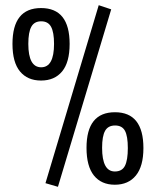

<svg xmlns="http://www.w3.org/2000/svg" viewBox="-20 -701 600 739"><path d="M155 4 360 -681 408 -665 203 18ZM248 -532Q248 -461 219 -426Q190 -391 138 -391Q86 -391 57 -426Q28 -461 28 -532Q28 -670 138 -670Q248 -670 248 -532ZM89 -532Q89 -442 138.5 -442Q188 -442 188 -532Q188 -577 176.5 -598Q165 -619 138.5 -619Q112 -619 100.5 -598Q89 -577 89 -532ZM313 -132Q313 -269 422.5 -269Q532 -269 532 -131Q532 -61 503 -25.5Q474 10 422 10Q370 10 341.5 -25.5Q313 -61 313 -132ZM373 -132Q373 -41 422 -41Q450 -41 461 -63Q472 -85 472 -131Q472 -177 461 -197.5Q450 -218 423 -218Q396 -218 384.5 -197.5Q373 -177 373 -132Z"/></svg>

Font: TitilliumWeb-Regular
Style: Regular
Weight: 400
Version: Version 1.001;PS 57.000;hotconv 1.0.70;makeotf.lib2.5.55311